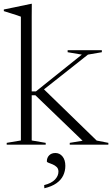

<svg xmlns="http://www.w3.org/2000/svg" viewBox="-20 -755 586 1002"><path d="M195.5 -277.5 204.5 -293.5 484.5 -21.5 545.5 -9.5V0H344V-9.5L411 -20.5L164.5 -258H128V-278H167.5L407 -470L333 -482.5V-493H511.5V-482.5L439 -470ZM145.5 -22 218.5 -9.5V0H15V-9.5L89 -22V-668Q82.5 -671 69 -675.2Q55.5 -679.5 37.5 -685.2Q19.5 -691 0 -697V-705.5L142 -735H146L145.5 -670.5ZM210.5 211Q248.5 201.5 266.8 182.2Q285 163 285 141Q285 125.5 276 116.8Q267 108 255 103Q243 98 233.8 94.8Q224.5 91.5 224.5 87Q224.5 68 236.5 55.8Q248.5 43.5 269 43.5Q291.5 43.5 306.2 61.5Q321 79.5 321 110.5Q321 137.5 309.8 161Q298.5 184.5 274.2 201.5Q250 218.5 211.5 227.5Z"/></svg>

Font: Newsreader 60pt Light
Style: Regular
Weight: 300
Designer: Hugues Gentile
Foundry: Production Type
Version: Version 1.003